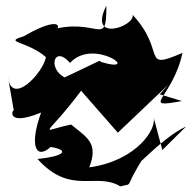

<svg xmlns="http://www.w3.org/2000/svg" viewBox="-20 -615 685 686"><path d="M560 -79 528 -199C544 -156 467 -40 299 -17C333 -105 290 -124 234 -170C113 -145 140 -116 276 -299L245 -319L401 -141L581 -312L551 -278L630 -254C477 -226 596 -261 632 -426C481 -361 577 -429 454 -562C463 -521 293 -461 360 -595C361 -437 330 -559 154 -506C193 -487 230 -581 64 -485C-11 -463 77 -469 144 -411C135 -355 20 -232 8 -342L30 -216C30 -239 -12 -156 127 -213C84 -95 108 -42 161 -90C238 -77 199 -55 114 -47C233 85 323 -2 410 51C463 37 416 66 498 -60C430 24 555 -123 645 -163ZM422 -318 336 -398 210 -338 233 -330C143 -353 169 -462 230 -390C315 -484 496 -346 336 -395Z"/></svg>

Font: Asimov Silicon
Style: Regular
Weight: 400
Designer: Google
Version: Version 2.000980; 2014